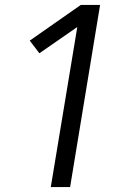

<svg xmlns="http://www.w3.org/2000/svg" viewBox="-20 -755 540 775"><path d="M185 0 292 -646 139 -540 100 -591 306 -735H384L263 0Z"/></svg>

Font: Iosevka
Style: Italic
Weight: 400
Italic angle: -9°
Monospace: yes
Designer: Belleve Invis
Foundry: Belleve Invis
Version: Version 32.5.0; ttfautohint (v1.8.4)